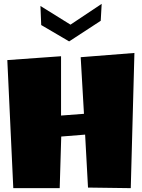

<svg xmlns="http://www.w3.org/2000/svg" viewBox="-20 -1007 735 997"><path d="M190 -976 346 -879 508 -987 503 -899 339 -792 194 -877ZM399 -710 678 -732 659 -30 437 -33 422 -308 298 -298 290 -30H49L18 -695L297 -715V-407L416 -416Z"/></svg>

Font: LONDON PRESLEY
Style: Regular
Weight: 400
Version: Version 001.000